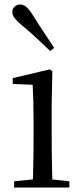

<svg xmlns="http://www.w3.org/2000/svg" viewBox="-20 -838 372 858"><path d="M43 0V-28L153 -39H184L290 -28V0ZM126 0Q127 -24 128 -65Q129 -106 129.5 -150.5Q130 -195 130 -229V-289Q130 -340 129 -381Q128 -422 126 -459L37 -463V-489L202 -528L214 -520L211 -380V-229Q211 -195 211.5 -150.5Q212 -106 213 -65Q214 -24 215 0ZM222 -624 204 -610Q174 -639 143 -668Q112 -697 79 -724Q56 -743 45.5 -757Q35 -771 35 -784Q35 -800 46 -809Q57 -818 70 -818Q84 -818 96.5 -808Q109 -798 125 -773Q149 -734 174 -697Q199 -660 222 -624Z"/></svg>

Font: Noto Serif JP ExtraLight
Style: Regular
Weight: 400
Version: Version 2.003-H1;hotconv 1.1.1;makeotfexe 2.6.0